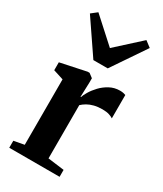

<svg xmlns="http://www.w3.org/2000/svg" viewBox="-209 -918 845 996"><g transform="rotate(30 214.0 -420.0)"><path d="M23.5 0V-42L85.5 -53.5V-445.5L24.5 -465V-512.5L178.5 -545H190L214.5 -526.5V-502L211.5 -413L214.5 -414.5Q218 -427 230.8 -448.5Q243.5 -470 264.2 -492Q285 -514 312.8 -529Q340.5 -544 373.5 -544Q386 -544 394.2 -542Q402.5 -540 408 -538V-398Q400 -404 384 -409.2Q368 -414.5 343 -414.5Q316 -414.5 294.2 -409Q272.5 -403.5 256 -394Q239.5 -384.5 227.5 -373V-54L325 -41.5V0ZM174 -612 37.5 -812.5 72.5 -840 217 -709 360.5 -839.5 396 -812.5 260 -612Z"/></g></svg>

Font: Merriweather 72pt
Style: Bold
Weight: 700
Version: Version 2.100